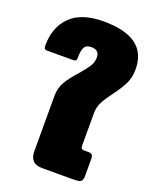

<svg xmlns="http://www.w3.org/2000/svg" viewBox="-168 -828 720 906"><g transform="rotate(20 192.5 -375.0)"><path d="M95 -63V-340Q95 -380 113 -410.5Q131 -441 166 -480Q194 -512 207.5 -533Q221 -554 221 -579Q221 -616 180 -616Q155 -616 146 -599.5Q137 -583 137 -548Q137 -536 133 -532.5Q129 -529 115 -529H-11Q-27 -529 -27 -548Q-27 -641 28 -695.5Q83 -750 194 -750Q412 -750 412 -589Q412 -547 396.5 -515.5Q381 -484 351 -444Q324 -408 311 -383Q298 -358 298 -326V-165Q298 -154 302 -150Q306 -146 314 -146H333Q350 -146 355 -140Q360 -134 360 -115V-36Q360 -18 354.5 -10.5Q349 -3 336.5 -1.5Q324 0 294 0H156Q95 0 95 -63Z"/></g></svg>

Font: Mitr SemiBold
Style: Regular
Weight: 600
Designer: Thanarat Vachiruckul
Foundry: Cadson Demak
Version: Version 1.002